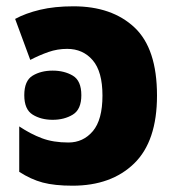

<svg xmlns="http://www.w3.org/2000/svg" viewBox="-20 -579 561 609"><path d="M213 -559Q335 -559 406.5 -492Q478 -425 478 -276Q478 -131 405.5 -60.5Q333 10 210 10Q153 10 115.5 0Q78 -10 41 -34V-178Q77 -154 113 -140.5Q149 -127 197 -127Q244 -127 274.5 -163Q305 -199 305 -276Q305 -352 274 -388Q243 -424 193 -424Q162 -424 133.5 -414Q105 -404 76 -389L28 -519Q61 -537 107 -548Q153 -559 213 -559ZM147 -355Q184 -355 211 -339Q238 -323 238 -277Q238 -232 211 -215.5Q184 -199 147 -199Q110 -199 83.5 -215.5Q57 -232 57 -277Q57 -323 83.5 -339Q110 -355 147 -355Z"/></svg>

Font: Noto Sans ExtraBold
Style: Regular
Weight: 800
Designer: Monotype Design Team
Foundry: Monotype Imaging Inc.
Version: Version 2.007